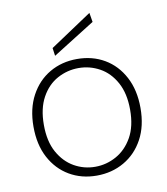

<svg xmlns="http://www.w3.org/2000/svg" viewBox="-81 -777 744 857"><g transform="rotate(-10 290.5 -348.5)"><path d="M289 12Q220 12 165.5 -20Q111 -52 79.5 -111Q48 -170 48 -252Q48 -333 80 -392.5Q112 -452 167 -484Q222 -516 291 -516Q361 -516 415.5 -484Q470 -452 501.5 -392.5Q533 -333 533 -252Q533 -170 501 -111Q469 -52 413.5 -20Q358 12 289 12ZM289 -28Q340 -28 385 -53Q430 -78 458 -127.5Q486 -177 486 -252Q486 -326 458.5 -376Q431 -426 386.5 -450.5Q342 -475 291 -475Q240 -475 195 -450.5Q150 -426 122.5 -376Q95 -326 95 -252Q95 -177 122.5 -127.5Q150 -78 194 -53Q238 -28 289 -28ZM198 -547 193 -583 382 -709 389 -667Z"/></g></svg>

Font: DM Sans ExtraLight
Style: Regular
Weight: 200
Designer: Colophon Foundry, Jonny Pinhorn
Foundry: Colophon Foundry
Version: Version 4.004; ttfautohint (v1.8.4.7-5d5b)